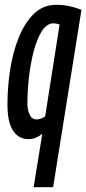

<svg xmlns="http://www.w3.org/2000/svg" viewBox="-20 -569 359 799"><path d="M319 -528 201 210H120L156 -12Q145 -3 130.5 3.5Q116 10 98 10Q58 10 34.5 -25Q11 -60 11 -134Q11 -205 22 -277.5Q33 -350 57.5 -411.5Q82 -473 120.5 -511Q159 -549 214 -549Q245 -549 272.5 -542.5Q300 -536 319 -528ZM228 -467Q214 -472 203 -472Q175 -472 154.5 -440Q134 -408 120.5 -356.5Q107 -305 100.5 -247.5Q94 -190 94 -138Q94 -113 103 -92.5Q112 -72 132 -72Q140 -72 150 -75.5Q160 -79 168 -85Z"/></svg>

Font: Georama Extra Condensed Medium
Style: Italic
Weight: 500
Width: 2
Italic angle: -9°
Designer: Jean-Baptiste Levee
Foundry: Production Type
Version: Version 1.000